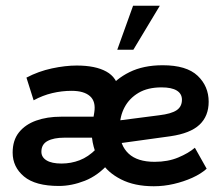

<svg xmlns="http://www.w3.org/2000/svg" viewBox="-20 -637 771 668"><path d="M185 10Q103 10 63.5 -23Q24 -56 24 -106Q24 -149 46 -176.5Q68 -204 106 -217.5Q144 -231 192 -231H325L301 -203L308 -246Q314 -284 293 -302.5Q272 -321 229 -321Q195 -321 161.5 -313Q128 -305 97 -288L72 -367Q114 -389 160.5 -399Q207 -409 247 -409Q312 -409 350 -388Q388 -367 395 -320L354 -323Q382 -362 430.5 -386Q479 -410 546 -410Q629 -410 667.5 -373.5Q706 -337 706 -283Q706 -233 674 -203Q642 -173 573 -163L356 -133V-213L534 -236Q576 -241 594.5 -253.5Q613 -266 613 -290Q613 -311 595 -322Q577 -333 542 -333Q494 -333 462 -314Q430 -295 413.5 -264Q397 -233 397 -196V-180Q397 -131 427.5 -102.5Q458 -74 518 -74Q564 -74 600 -89Q636 -104 658 -123L699 -50Q679 -32 649 -18.5Q619 -5 584.5 3Q550 11 515 11Q448 11 401 -13Q354 -37 333 -73L359 -69Q321 -26 275 -8Q229 10 185 10ZM194 -68Q227 -68 257 -79.5Q287 -91 314 -118L315 -99Q310 -112 306 -126.5Q302 -141 300 -158H204Q167 -158 145.5 -146.5Q124 -135 124 -109Q124 -90 142 -79Q160 -68 194 -68ZM388 -464 443 -617H536L444 -464Z"/></svg>

Font: Rokkitt SemiBold
Style: Italic
Weight: 600
Italic angle: -9°
Designer: Vernon Adams
Foundry: Vernon Adams
Version: Version 3.103